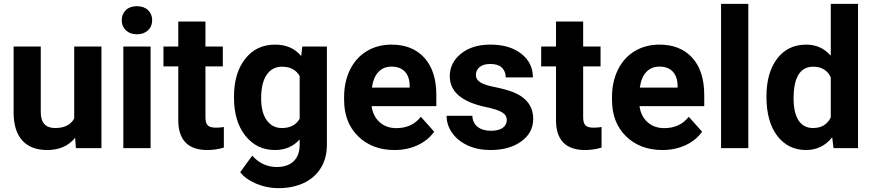

<svg xmlns="http://www.w3.org/2000/svg" viewBox="-20 -770 4535 998"><path d="M370.6 -53.7Q318.4 9.8 226.1 9.8Q141.1 9.8 96.4 -39.1Q51.8 -87.9 50.8 -182.1V-528.3H191.9V-187Q191.9 -104.5 267.1 -104.5Q338.9 -104.5 365.7 -154.3V-528.3H507.3V0H374.5Z M762.7 0H621.1V-528.3H762.7ZM612.8 -665Q612.8 -696.8 634 -717.3Q655.3 -737.8 691.9 -737.8Q728 -737.8 749.5 -717.3Q771 -696.8 771 -665Q771 -632.8 749.3 -612.3Q727.5 -591.8 691.9 -591.8Q656.2 -591.8 634.5 -612.3Q612.8 -632.8 612.8 -665Z M1047.9 -658.2V-528.3H1138.2V-424.8H1047.9V-161.1Q1047.9 -131.8 1059.1 -119.1Q1070.3 -106.4 1102.1 -106.4Q1125.5 -106.4 1143.6 -109.9V-2.9Q1102.1 9.8 1058.1 9.8Q909.7 9.8 906.7 -140.1V-424.8H829.6V-528.3H906.7V-658.2Z M1196.3 -268.1Q1196.3 -389.6 1254.2 -463.9Q1312 -538.1 1410.2 -538.1Q1497.1 -538.1 1545.4 -478.5L1551.3 -528.3H1679.2V-17.6Q1679.2 51.8 1647.7 103Q1616.2 154.3 1559.1 181.2Q1502 208 1425.3 208Q1367.2 208 1312 184.8Q1256.8 161.6 1228.5 125L1291 39.1Q1343.8 98.1 1418.9 98.1Q1475.1 98.1 1506.3 68.1Q1537.6 38.1 1537.6 -17.1V-45.4Q1488.8 9.8 1409.2 9.8Q1314 9.8 1255.1 -64.7Q1196.3 -139.2 1196.3 -262.2ZM1337.4 -257.8Q1337.4 -186 1366.2 -145.3Q1395 -104.5 1445.3 -104.5Q1509.8 -104.5 1537.6 -152.8V-375Q1509.3 -423.3 1446.3 -423.3Q1395.5 -423.3 1366.5 -381.8Q1337.4 -340.3 1337.4 -257.8Z M2030.8 9.8Q1914.6 9.8 1841.6 -61.5Q1768.6 -132.8 1768.6 -251.5V-265.1Q1768.6 -344.7 1799.3 -407.5Q1830.1 -470.2 1886.5 -504.2Q1942.9 -538.1 2015.1 -538.1Q2123.5 -538.1 2185.8 -469.7Q2248 -401.4 2248 -275.9V-218.3H1911.6Q1918.5 -166.5 1952.9 -135.3Q1987.3 -104 2040 -104Q2121.6 -104 2167.5 -163.1L2236.8 -85.4Q2205.1 -40.5 2150.9 -15.4Q2096.7 9.8 2030.8 9.8ZM2014.6 -423.8Q1972.7 -423.8 1946.5 -395.5Q1920.4 -367.2 1913.1 -314.5H2109.4V-325.7Q2108.4 -372.6 2084 -398.2Q2059.6 -423.8 2014.6 -423.8Z M2614.3 -146Q2614.3 -171.9 2588.6 -186.8Q2563 -201.7 2506.3 -213.4Q2317.9 -252.9 2317.9 -373.5Q2317.9 -443.8 2376.2 -491Q2434.6 -538.1 2528.8 -538.1Q2629.4 -538.1 2689.7 -490.7Q2750 -443.4 2750 -367.7H2608.9Q2608.9 -397.9 2589.4 -417.7Q2569.8 -437.5 2528.3 -437.5Q2492.7 -437.5 2473.1 -421.4Q2453.6 -405.3 2453.6 -380.4Q2453.6 -356.9 2475.8 -342.5Q2498 -328.1 2550.8 -317.6Q2603.5 -307.1 2639.6 -293.9Q2751.5 -252.9 2751.5 -151.9Q2751.5 -79.6 2689.5 -34.9Q2627.4 9.8 2529.3 9.8Q2462.9 9.8 2411.4 -13.9Q2359.9 -37.6 2330.6 -78.9Q2301.3 -120.1 2301.3 -168H2435.1Q2437 -130.4 2462.9 -110.4Q2488.8 -90.3 2532.2 -90.3Q2572.8 -90.3 2593.5 -105.7Q2614.3 -121.1 2614.3 -146Z M3011.2 -658.2V-528.3H3101.6V-424.8H3011.2V-161.1Q3011.2 -131.8 3022.5 -119.1Q3033.7 -106.4 3065.4 -106.4Q3088.9 -106.4 3106.9 -109.9V-2.9Q3065.4 9.8 3021.5 9.8Q2873 9.8 2870.1 -140.1V-424.8H2793V-528.3H2870.1V-658.2Z M3423.3 9.8Q3307.1 9.8 3234.1 -61.5Q3161.1 -132.8 3161.1 -251.5V-265.1Q3161.1 -344.7 3191.9 -407.5Q3222.7 -470.2 3279.1 -504.2Q3335.4 -538.1 3407.7 -538.1Q3516.1 -538.1 3578.4 -469.7Q3640.6 -401.4 3640.6 -275.9V-218.3H3304.2Q3311 -166.5 3345.5 -135.3Q3379.9 -104 3432.6 -104Q3514.2 -104 3560.1 -163.1L3629.4 -85.4Q3597.7 -40.5 3543.5 -15.4Q3489.3 9.8 3423.3 9.8ZM3407.2 -423.8Q3365.2 -423.8 3339.1 -395.5Q3313 -367.2 3305.7 -314.5H3502V-325.7Q3501 -372.6 3476.6 -398.2Q3452.1 -423.8 3407.2 -423.8Z M3869.6 0H3728V-750H3869.6Z M3963.9 -268.1Q3963.9 -391.6 4019.3 -464.8Q4074.7 -538.1 4170.9 -538.1Q4248 -538.1 4298.3 -480.5V-750H4439.9V0H4312.5L4305.7 -56.2Q4252.9 9.8 4169.9 9.8Q4076.7 9.8 4020.3 -63.7Q3963.9 -137.2 3963.9 -268.1ZM4105 -257.8Q4105 -183.6 4130.9 -144Q4156.7 -104.5 4206.1 -104.5Q4271.5 -104.5 4298.3 -159.7V-368.2Q4272 -423.3 4207 -423.3Q4105 -423.3 4105 -257.8Z"/></svg>

Font: Shabnam FD
Style: Bold
Weight: 700
Foundry: DejaVu fonts team - Redesigned by Saber Rastikerdar - Based on Vazir font
Version: Version 5.00;October 20, 2019;FontCreator 12.0.0.2547 64-bit